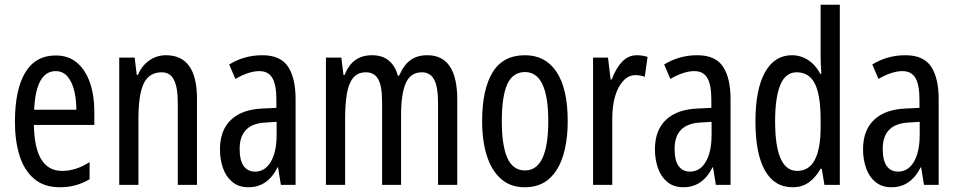

<svg xmlns="http://www.w3.org/2000/svg" viewBox="-20 -780 4043 810"><path d="M215 -546Q270 -546 306 -514.5Q342 -483 360 -429.5Q378 -376 378 -309V-253H123Q126 -59 242 -59Q271 -59 299.5 -68Q328 -77 358 -96V-24Q302 10 233 10Q165 10 123 -26.5Q81 -63 62 -125Q43 -187 43 -265Q43 -402 86.5 -474Q130 -546 215 -546ZM215 -480Q174 -480 151 -440Q128 -400 124 -317H302Q302 -361 293 -398Q284 -435 264.5 -457.5Q245 -480 215 -480Z M680 -547Q811 -547 811 -364V0H730V-348Q730 -411 714 -443Q698 -475 662 -475Q610 -475 587 -429Q564 -383 564 -279V0H483V-537H548L557 -464H562Q579 -504 610.5 -525.5Q642 -547 680 -547Z M1087 -547Q1163 -547 1195 -499Q1227 -451 1227 -362V0H1165L1153 -74H1151Q1109 10 1028 10Q987 10 960 -12.5Q933 -35 920.5 -71.5Q908 -108 908 -150Q908 -230 954 -274Q1000 -318 1085 -322L1146 -325V-360Q1146 -422 1129 -451Q1112 -480 1074 -480Q1030 -480 973 -447L947 -508Q1010 -547 1087 -547ZM1099 -263Q991 -257 991 -152Q991 -103 1008 -79.5Q1025 -56 1056 -56Q1098 -56 1122.5 -97.5Q1147 -139 1147 -212V-266Z M1783 -547Q1909 -547 1909 -360V0H1828V-345Q1828 -415 1811 -445Q1794 -475 1760 -475Q1712 -475 1692 -429.5Q1672 -384 1672 -296V0H1592V-348Q1592 -417 1575.5 -446Q1559 -475 1524 -475Q1488 -475 1469 -450.5Q1450 -426 1443 -382Q1436 -338 1436 -281V0H1355V-537H1420L1429 -464H1434Q1466 -547 1549 -547Q1595 -547 1622 -523Q1649 -499 1658 -461H1664Q1683 -505 1711 -526Q1739 -547 1783 -547Z M2375 -269Q2375 -186 2355.5 -123Q2336 -60 2296 -25Q2256 10 2193 10Q2134 10 2094 -25Q2054 -60 2034 -122.5Q2014 -185 2014 -269Q2014 -402 2058 -474.5Q2102 -547 2195 -547Q2281 -547 2328 -476.5Q2375 -406 2375 -269ZM2097 -269Q2097 -166 2120.5 -113.5Q2144 -61 2195 -61Q2293 -61 2293 -269Q2293 -476 2195 -476Q2143 -476 2120 -424.5Q2097 -373 2097 -269Z M2666 -547Q2690 -547 2712 -540L2700 -456Q2683 -463 2660 -463Q2632 -463 2609.5 -439Q2587 -415 2575 -374Q2563 -333 2563 -280V0H2482V-537H2545L2556 -445H2561Q2578 -492 2604.5 -519.5Q2631 -547 2666 -547Z M2922 -547Q2998 -547 3030 -499Q3062 -451 3062 -362V0H3000L2988 -74H2986Q2944 10 2863 10Q2822 10 2795 -12.5Q2768 -35 2755.5 -71.5Q2743 -108 2743 -150Q2743 -230 2789 -274Q2835 -318 2920 -322L2981 -325V-360Q2981 -422 2964 -451Q2947 -480 2909 -480Q2865 -480 2808 -447L2782 -508Q2845 -547 2922 -547ZM2934 -263Q2826 -257 2826 -152Q2826 -103 2843 -79.5Q2860 -56 2891 -56Q2933 -56 2957.5 -97.5Q2982 -139 2982 -212V-266Z M3324 10Q3247 10 3207 -61Q3167 -132 3167 -268Q3167 -402 3207 -474.5Q3247 -547 3321 -547Q3358 -547 3389.5 -526.5Q3421 -506 3441 -468H3445Q3442 -513 3442 -542V-760H3523V0H3458L3447 -68H3442Q3420 -30 3391.5 -10Q3363 10 3324 10ZM3343 -59Q3442 -59 3442 -244V-274Q3442 -378 3418 -426.5Q3394 -475 3341 -475Q3294 -475 3272 -422Q3250 -369 3250 -268Q3250 -59 3343 -59Z M3800 -547Q3876 -547 3908 -499Q3940 -451 3940 -362V0H3878L3866 -74H3864Q3822 10 3741 10Q3700 10 3673 -12.5Q3646 -35 3633.5 -71.5Q3621 -108 3621 -150Q3621 -230 3667 -274Q3713 -318 3798 -322L3859 -325V-360Q3859 -422 3842 -451Q3825 -480 3787 -480Q3743 -480 3686 -447L3660 -508Q3723 -547 3800 -547ZM3812 -263Q3704 -257 3704 -152Q3704 -103 3721 -79.5Q3738 -56 3769 -56Q3811 -56 3835.5 -97.5Q3860 -139 3860 -212V-266Z"/></svg>

Font: Noto Sans Lao ExtraCondensed
Style: Regular
Weight: 400
Width: 2
Designer: Monotype Design Team
Foundry: Monotype Imaging Inc.
Version: Version 2.004; ttfautohint (v1.8.4.7-5d5b)